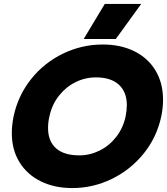

<svg xmlns="http://www.w3.org/2000/svg" viewBox="-20 -940 848 975"><path d="M512 -920H697L568 -742H405ZM40 -264Q40 -304 49 -349Q72 -456 138.5 -539Q205 -622 300.5 -668Q396 -714 502 -714Q593 -714 662.5 -679.5Q732 -645 770 -581.5Q808 -518 808 -433Q808 -393 799 -349Q776 -242 709 -159.5Q642 -77 547 -31Q452 15 347 15Q256 15 186.5 -19.5Q117 -54 78.5 -117Q40 -180 40 -264ZM618 -349Q624 -379 624 -406Q624 -473 583.5 -510Q543 -547 467 -547Q412 -547 363 -522.5Q314 -498 279 -453.5Q244 -409 231 -349Q224 -320 224 -290Q224 -223 264.5 -187Q305 -151 383 -151Q436 -151 485 -175Q534 -199 569.5 -244Q605 -289 618 -349Z"/></svg>

Font: Prompt Bold
Style: Bold Italic
Weight: 700
Italic angle: -12°
Designer: Katatrad Team
Foundry: CadsonDemak
Version: Version 1.000